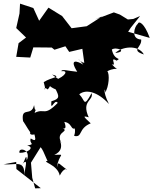

<svg xmlns="http://www.w3.org/2000/svg" viewBox="-34 -929 842 1054"><path d="M698 -825 668 -822 624 -849 591 -861 488 -822 528 -840 442 -785 359 -774 307 -841 232 -887 181 -815 149 -885 76 -909 73 -855 55 -775 109 -723 68 -692 55 -617 132 -613 149 -669 250 -668 265 -656 325 -675 346 -644 418 -661 433 -553 538 -540C452 -557 445 -582 448 -617C437 -604 455 -600 442 -585C406 -574 372 -640 423 -574C391 -594 343 -610 390 -535C343 -539 304 -552 303 -538C341 -544 331 -513 265 -487C318 -485 291 -488 252 -520C308 -504 252 -508 206 -478C228 -399 192 -466 228 -438C270 -486 194 -471 272 -438C290 -401 297 -387 248 -373C243 -308 265 -392 283 -364C206 -286 212 -338 156 -309C170 -362 163 -283 153 -352C139 -285 78 -349 93 -261C86 -279 119 -220 132 -203C121 -173 213 -197 158 -240C166 -235 177 -178 133 -278C144 -203 186 -135 135 -169C123 -140 165 -139 115 -130C159 -121 120 -89 73 -90C64 -124 140 -109 113 -49C110 -98 102 -32 83 -23C127 -70 102 -14 100 34C102 -55 53 -21 -14 -27L55 -40L56 -1L190 104L159 105L143 47L136 -36L189 -121C208 -102 230 -24 231 -46C184 -43 283 -28 294 35C318 -14 340 1 333 2C280 -36 289 -45 278 -9C289 -89 332 -80 264 -79C342 -112 268 -194 305 -142C267 -203 340 -204 316 -222C291 -239 343 -197 319 -260C377 -251 342 -188 414 -249C352 -218 390 -234 373 -183C421 -172 393 -223 464 -252C424 -289 418 -295 453 -285C411 -377 481 -375 469 -418C424 -335 434 -378 403 -409C383 -431 413 -433 382 -509C381 -495 358 -496 344 -410C401 -387 398 -409 392 -403C431 -447 504 -425 564 -358C524 -437 547 -453 543 -421C564 -452 569 -523 555 -538C618 -570 624 -526 579 -577C612 -560 563 -623 606 -596C638 -615 594 -591 580 -657C602 -674 671 -647 599 -638C632 -672 724 -687 756 -630C681 -654 746 -669 741 -712C682 -715 704 -784 723 -799C728 -815 758 -804 788 -721L658 -758L625 -687L684 -777L735 -841Z"/></svg>

Font: Hussar Lance
Style: Regular
Weight: 700
Foundry: Cannot Into Space Fonts, PlusOne Fonts
Version: Version 2.27